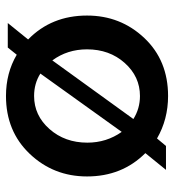

<svg xmlns="http://www.w3.org/2000/svg" viewBox="10 -582 582 642"><g transform="rotate(-90 301.0 -261.0)"><path d="M490 -458Q570 -380 570 -261Q570 -149 495 -69.5Q420 10 301 10Q223 10 159 -27L134 3H54L110 -66Q32 -144 32 -261Q32 -373 107.5 -452.5Q183 -532 301 -532Q378 -532 439 -496L463 -526H545ZM301 -438Q236 -438 190.5 -386.5Q145 -335 145 -260Q145 -196 181 -145L376 -417Q343 -438 301 -438ZM301 -84Q366 -84 411.5 -135Q457 -186 457 -261Q457 -327 420 -377L224 -106Q259 -84 301 -84Z"/></g></svg>

Font: Raleway-v4020 SemiBold
Style: Regular
Weight: 600
Designer: Matt McInerney, Pablo Impallari, Rodrigo Fuenzalida
Foundry: Matt McInerney, Pablo Impallari, Rodrigo Fuenzalida
Version: Version 4.020;PS 004.020;hotconv 1.0.88;makeotf.lib2.5.64775